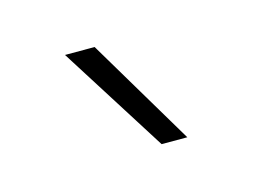

<svg xmlns="http://www.w3.org/2000/svg" viewBox="-40 -770 362 275"><g transform="rotate(-15 140.5 -632.5)"><path d="M210 -552.7H171.9L71.3 -711.9H115.2Z"/></g></svg>

Font: Estedad-FD ExtraLight
Style: Regular
Weight: 200
Designer: Amin Abedi
Version: Version 7.3